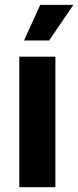

<svg xmlns="http://www.w3.org/2000/svg" viewBox="-20 -783 327 803"><path d="M60.7 0V-545.9H211.7V0ZM80.5 -613.7 148.2 -762.7H286.9L185.5 -613.7Z"/></svg>

Font: Inter
Style: Regular
Weight: 400
Designer: Rasmus Andersson
Foundry: rsms
Version: Version 4.000;git-8c9346024